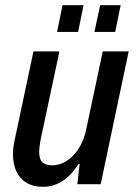

<svg xmlns="http://www.w3.org/2000/svg" viewBox="-20 -710 523 740"><path d="M368 0H278L287 -78L282 -77Q226 10 146 10Q91 10 60.5 -23.5Q30 -57 30 -116Q30 -140 36 -168L109 -512H209L136 -169Q131 -141 131 -125Q131 -96 143.5 -84.5Q156 -73 181 -73Q226 -73 262.5 -111Q299 -149 312 -210L376 -512H476ZM221 -690H302L281 -587H200ZM366 -690H445L424 -587H344Z"/></svg>

Font: Decalotype Medium Italic
Style: Regular
Weight: 500
Italic angle: -12°
Designer: Alfredo Marco Pradil
Foundry: Alfredo Marco Pradil
Version: Version 1.0